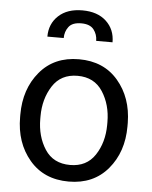

<svg xmlns="http://www.w3.org/2000/svg" viewBox="-54 -802 678 857"><g transform="rotate(5 285.0 -373.5)"><path d="M44.9 -269.5Q44.9 -384.3 109.4 -461.2Q173.8 -538.1 284.7 -538.1Q395.5 -538.1 460 -462.6Q524.4 -387.2 525.9 -274.4V-258.3Q525.9 -143.6 461.2 -66.9Q396.5 9.8 285.6 9.8Q174.3 9.8 109.6 -66.9Q44.9 -143.6 44.9 -258.3ZM135.3 -258.3Q135.3 -179.7 172.6 -122.1Q210 -64.5 285.6 -64.5Q359.4 -64.5 397 -121.3Q434.6 -178.2 435.1 -256.8V-269.5Q435.1 -347.2 397.5 -405.5Q359.9 -463.9 284.7 -463.9Q210 -463.9 172.6 -405.5Q135.3 -347.2 135.3 -269.5ZM426.8 -626.5H353.5Q353.5 -655.3 336.7 -677Q319.8 -698.7 280.8 -698.7Q240.7 -698.7 224.4 -677Q208 -655.3 208 -626.5H134.8Q134.8 -684.1 174.1 -720.5Q213.4 -756.8 280.8 -756.8Q348.6 -756.8 387.7 -720.5Q426.8 -684.1 426.8 -626.5Z"/></g></svg>

Font: Roboto21382017
Style: Regular
Weight: 400
Designer: Christian Robertson
Foundry: Google
Version: Version 2.138; 2017